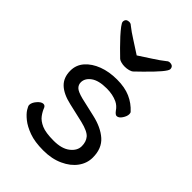

<svg xmlns="http://www.w3.org/2000/svg" viewBox="-218 -828 945 945"><g transform="rotate(45 255.0 -355.5)"><path d="M412 -725Q420 -719 420 -707Q420 -688 332 -602Q312 -583 300 -571Q293 -564 279.5 -560.5Q266 -557 252.5 -557Q239 -557 228 -560Q216 -563 210 -568Q171 -605 132 -647Q113 -668 101 -684Q89 -700 89 -707Q89 -719 97 -725Q103 -729 113 -729Q123 -729 130 -722Q155 -702 188.5 -681Q222 -660 255 -638Q288 -660 321 -681Q354 -702 379 -722Q386 -729 396 -729Q406 -729 412 -725ZM77 -354Q77 -394 103 -423.5Q129 -453 172.5 -469.5Q216 -486 270.5 -486Q325 -486 363.5 -469Q402 -452 430 -421Q434 -417 434 -408Q434 -393 422 -375Q410 -357 396 -357Q387 -357 375 -373Q361 -394 340 -404Q308 -419 266 -419Q210 -419 182 -398.5Q154 -378 154 -350Q154 -333 166 -321Q178 -309 217 -299L313 -277Q380 -262 419 -227.5Q458 -193 458 -130Q458 -90 433.5 -56.5Q409 -23 365 -3Q320 18 260.5 18Q201 18 161.5 3.5Q122 -11 98 -30.5Q74 -50 63.5 -67Q53 -84 53 -91Q53 -108 69 -126.5Q85 -145 99 -145Q110 -145 115 -134Q122 -115 136 -96Q150 -77 178.5 -64.5Q207 -52 263 -52Q319 -52 349.5 -76Q380 -100 380 -131Q380 -162 363.5 -181.5Q347 -201 294 -214L194 -237Q136 -250 106.5 -278Q77 -306 77 -354Z"/></g></svg>

Font: Moon Stars Kai HW
Style: Bold
Weight: 700
Designer: GuiWonder
Version: Version 1.101